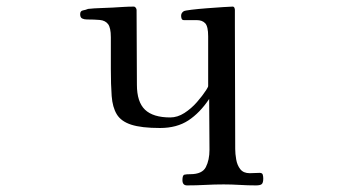

<svg xmlns="http://www.w3.org/2000/svg" viewBox="-20 -561 1040 582"><path d="M778 -20Q778 -7 773.5 -3Q769 1 756 1Q731 1 706.5 -0.5Q682 -2 658 -2Q630 -2 602.5 -0.5Q575 1 547 1Q533 1 533 -15Q533 -30 539 -31.5Q545 -33 557 -33Q593 -33 604 -54.5Q615 -76 615 -107Q615 -145 614.5 -184Q614 -223 614 -261Q586 -219 551 -196Q516 -173 465 -173Q409 -173 378 -183Q347 -193 334 -214.5Q321 -236 318.5 -270Q316 -304 316 -352V-448Q316 -477 307.5 -488Q299 -499 282.5 -500.5Q266 -502 243 -502Q235 -502 229 -505Q223 -508 223 -518Q223 -528 231.5 -529.5Q240 -531 247 -534Q266 -536 284.5 -536.5Q303 -537 321 -538Q338 -539 354 -540Q370 -541 386 -541Q389 -541 391.5 -537.5Q394 -534 394 -531Q394 -474 394.5 -417.5Q395 -361 395 -304Q395 -252 419.5 -228.5Q444 -205 496 -205Q518 -205 539 -218.5Q560 -232 577 -251.5Q594 -271 605 -288Q606 -290 608.5 -294Q611 -298 611 -300V-451Q611 -481 602 -490.5Q593 -500 576.5 -500Q560 -500 538 -500Q532 -500 530.5 -504.5Q529 -509 529 -513Q529 -522 537 -527Q540 -529 560.5 -531.5Q581 -534 607.5 -536Q634 -538 656.5 -539.5Q679 -541 685 -541Q689 -541 690.5 -537.5Q692 -534 692 -531V-483Q692 -389 692.5 -296Q693 -203 693 -109Q693 -95 696 -77.5Q699 -60 708.5 -48Q718 -36 737 -36Q745 -36 752 -36.5Q759 -37 767 -37Q775 -37 776.5 -31.5Q778 -26 778 -20Z"/></svg>

Font: Kaisei HarunoUmi
Style: Regular
Weight: 400
Designer: Font-Kai, 金井和夫
Foundry: KAZUO KANAI
Version: Version 5.003